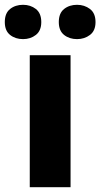

<svg xmlns="http://www.w3.org/2000/svg" viewBox="-53 -780 418 800"><path d="M241 0H71V-550H241ZM-33 -688Q-33 -725 -11 -742.5Q11 -760 43 -760Q74 -760 96.5 -742.5Q119 -725 119 -688Q119 -652 96.5 -634.5Q74 -617 43 -617Q11 -617 -11 -634.5Q-33 -652 -33 -688ZM192 -688Q192 -725 214 -742.5Q236 -760 268 -760Q299 -760 322 -742.5Q345 -725 345 -688Q345 -652 322 -634.5Q299 -617 268 -617Q236 -617 214 -634.5Q192 -652 192 -688Z"/></svg>

Font: Noto Sans Syriac Eastern ExtraBold
Style: Regular
Weight: 800
Designer: Patrick Giasson and the Monotype Design Team
Foundry: Monotype Imaging Inc.
Version: Version 3.001